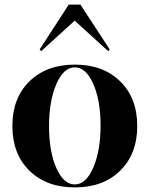

<svg xmlns="http://www.w3.org/2000/svg" viewBox="-20 -804 652 838"><path d="M160 -581 153 -588 280 -784H331L459 -588L452 -581L306 -714ZM307 14Q183 14 108.5 -59Q34 -132 34 -254Q34 -376 108.5 -449Q183 -522 307 -522Q430 -522 504.5 -449Q579 -376 579 -254Q579 -132 504.5 -59Q430 14 307 14ZM306 1Q356 1 387.5 -73.5Q419 -148 419 -255Q419 -366 387 -438Q355 -510 307 -510Q257 -510 225.5 -436Q194 -362 194 -255Q194 -142 226 -70.5Q258 1 306 1Z"/></svg>

Font: Gloock
Style: Regular
Weight: 400
Designer: Duarte Pinto
Foundry: Duarte Pinto
Version: Version 1.000